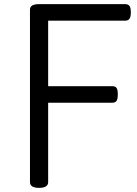

<svg xmlns="http://www.w3.org/2000/svg" viewBox="-20 -895 665 929"><path d="M169 14Q125 14 125 -14V-848Q125 -862 136 -868.5Q147 -875 169 -875H585Q600 -875 606.5 -866.5Q613 -858 613 -835Q613 -813 606.5 -804Q600 -795 585 -795H213V-478H523Q538 -478 544 -469.5Q550 -461 550 -438Q550 -416 544 -407Q538 -398 523 -398H213V-14Q213 0 202 7Q191 14 169 14Z"/></svg>

Font: Playwrite AT
Style: Regular
Weight: 400
Designer: Veronika Burian, José Scaglione
Foundry: TypeTogether
Version: Version 1.002